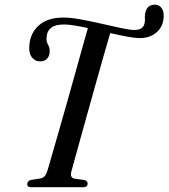

<svg xmlns="http://www.w3.org/2000/svg" viewBox="-20 -784 706 804"><path d="M278.5 -65Q272.5 -40 291.5 -36L333.5 -30Q347 -26 347 -15.5Q347 0 328 0H109.5Q93.5 0 94 -13.5Q94.5 -26 109.5 -30.5L148 -36.5Q161 -39 167.5 -46.5Q174 -54 179 -70.5Q186 -95 198.8 -138.8Q211.5 -182.5 227.5 -238.5Q243.5 -294.5 260.8 -355.5Q278 -416.5 294.5 -475.5Q311 -534.5 324.8 -584.2Q338.5 -634 348 -666.5Q318.5 -673 292.5 -677.2Q266.5 -681.5 248.5 -681.5Q211.5 -681.5 194.2 -667.8Q177 -654 175.5 -630.5Q172.5 -611 180.8 -597.8Q189 -584.5 188 -566.5Q187.5 -549.5 177 -538Q166.5 -526.5 147 -527Q125 -527.5 112.2 -545.8Q99.5 -564 103 -595Q106.5 -645 142.8 -677.8Q179 -710.5 246 -710.5Q276.5 -710.5 319.5 -702.5Q362.5 -694.5 407.2 -684.2Q452 -674 488.5 -666.2Q525 -658.5 542.5 -658.5Q577.5 -658.5 584.5 -683.5Q587.5 -693.5 586.8 -704Q586 -714.5 587.5 -726Q594 -764.5 628.5 -764.5Q645 -764.5 655.5 -752Q666 -739.5 665.5 -715Q664.5 -674.5 636.8 -649.5Q609 -624.5 566 -624.5Q544.5 -624.5 511.5 -630.8Q478.5 -637 441.5 -645.5Q429 -603 411 -539.8Q393 -476.5 373 -405Q353 -333.5 334 -265.2Q315 -197 300.2 -143.8Q285.5 -90.5 278.5 -65Z"/></svg>

Font: Fraunces 144pt S050
Style: Italic
Weight: 400
Italic angle: -16°
Version: Version 1.000; ttfautohint (v1.8.3)